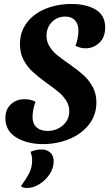

<svg xmlns="http://www.w3.org/2000/svg" viewBox="-20 -700 563 962"><path d="M507 -562Q507 -513 477.5 -485.5Q448 -458 409 -458Q381 -458 358 -471Q365 -487 369 -507.5Q373 -528 373 -546Q373 -579 356 -598Q339 -617 307 -617Q267 -617 240 -589.5Q213 -562 213 -521Q213 -490 229.5 -465Q246 -440 268 -422.5Q290 -405 334 -374Q375 -345 401 -321Q427 -297 445 -263.5Q463 -230 463 -187Q463 -124 426 -76.5Q389 -29 327.5 -3.5Q266 22 195 22Q117 22 62 -11Q7 -44 7 -108Q7 -152 34.5 -177.5Q62 -203 103 -203Q134 -203 158 -190Q151 -173 147 -151.5Q143 -130 143 -114Q143 -80 163 -62Q183 -44 218 -44Q262 -44 294.5 -71.5Q327 -99 327 -143Q327 -173 311 -197Q295 -221 276 -237Q257 -253 210 -287Q169 -317 142.5 -341.5Q116 -366 98 -400Q80 -434 80 -479Q80 -540 114 -585.5Q148 -631 207 -655.5Q266 -680 339 -680Q413 -680 460 -651.5Q507 -623 507 -562ZM115 242Q96 242 85 233Q113 194 127 166Q141 138 141 102Q141 82 133 61Q157 49 188 49Q215 49 232 64.5Q249 80 249 108Q249 142 228.5 173Q208 204 177 223Q146 242 115 242Z"/></svg>

Font: Sansita Medium Italic
Style: Regular
Weight: 500
Italic angle: -11°
Designer: Pablo Cosgaya
Foundry: Omnibus-Type
Version: Version 1.006